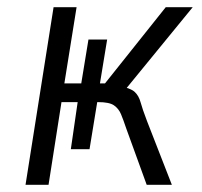

<svg xmlns="http://www.w3.org/2000/svg" viewBox="-20 -514 562 534"><path d="M51 0 129 -494H193L159 -282H206L226 -404H278L258 -282H272L441 -494H516L323 -258L311 -275Q343 -269 354.5 -258.5Q366 -248 371 -229.5Q376 -211 389 -177L458 0H388L331 -157Q323 -181 316.5 -196.5Q310 -212 297 -221Q284 -230 253 -230H240L254 -252L229 -99H177L196 -230H151L115 0Z"/></svg>

Font: Nunito Sans 7pt Condensed Light
Style: Italic
Weight: 300
Width: 3
Italic angle: -9°
Designer: Vernon Adams
Foundry: Vernon Adams
Version: Version 3.101;gftools[0.9.27]